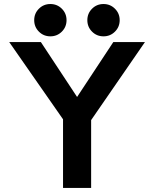

<svg xmlns="http://www.w3.org/2000/svg" viewBox="-20 -931 764 951"><path d="M292.2 0H431.4V-384.3H292.2ZM377 -257.3 698 -722.7H541.3L361.8 -450.7L182.4 -722.7H25.6L317.6 -303.7ZM412.6 -831.1Q412.6 -797.6 435.9 -774.3Q459.2 -751 492.7 -751Q526.1 -751 549.4 -774.3Q572.8 -797.6 572.8 -831.1Q572.8 -864.5 549.4 -887.8Q526.1 -911.1 492.7 -911.1Q459.2 -911.1 435.9 -887.8Q412.6 -864.5 412.6 -831.1ZM149.4 -831.1Q149.4 -797.6 172.7 -774.3Q196 -751 229.5 -751Q262.9 -751 286.3 -774.3Q309.6 -797.6 309.6 -831.1Q309.6 -864.5 286.3 -887.8Q262.9 -911.1 229.5 -911.1Q196 -911.1 172.7 -887.8Q149.4 -864.5 149.4 -831.1Z"/></svg>

Font: Giphurs
Style: Regular
Weight: 400
Version: Version 2.010